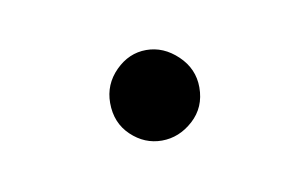

<svg xmlns="http://www.w3.org/2000/svg" viewBox="-28 -354 222 142"><g transform="rotate(-10 83.0 -283.0)"><path d="M53 -283Q53 -297 63 -307Q73 -317 86 -317Q99 -317 109.5 -307Q120 -297 120 -283Q120 -268 109.5 -258.5Q99 -249 86 -249Q73 -249 63 -258.5Q53 -268 53 -283Z"/></g></svg>

Font: Synthetic Light
Style: Regular
Weight: 300
Designer: Santiago Orozco
Foundry: Typemade
Version: Version 2.000; ttfautohint (v1.8.4.7-5d5b)